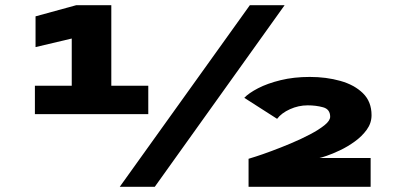

<svg xmlns="http://www.w3.org/2000/svg" viewBox="-20 -720 1560 740"><path d="M114.5 -280V-389.5H256.5V-571.5L117 -538.5V-657L274 -700H409V-389.5H551.5V-280ZM441.5 0 943 -700H1077L576.5 0ZM938 0V-108Q942 -109 966.2 -116.8Q990.5 -124.5 1026.2 -137.8Q1062 -151 1101.2 -167.5Q1140.5 -184 1174.8 -202Q1209 -220 1230.8 -237.5Q1252.5 -255 1252.5 -270Q1252.5 -299 1225.2 -306.5Q1198 -314 1166 -314Q1130.5 -314 1097.8 -299.2Q1065 -284.5 1048 -262L921.5 -343Q938.5 -361 974.5 -379.8Q1010.5 -398.5 1061.5 -411Q1112.5 -423.5 1174 -423.5Q1237.5 -423.5 1291.8 -408.2Q1346 -393 1379 -360.5Q1412 -328 1412 -276Q1412 -245.5 1393.5 -220Q1375 -194.5 1347.2 -174.5Q1319.5 -154.5 1290.5 -140.8Q1261.5 -127 1239.2 -119.5Q1217 -112 1211 -111H1408.5V0Z"/></svg>

Font: Trispace Expanded ExtraBold
Style: Regular
Weight: 800
Width: 7
Designer: Tyler Finck
Foundry: Etcetera Type Company
Version: Version 1.210; ttfautohint (v1.8.3)